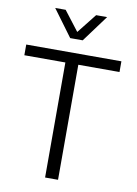

<svg xmlns="http://www.w3.org/2000/svg" viewBox="-115 -1004 763 1069"><g transform="rotate(10 266.0 -469.5)"><path d="M290.5 -788.6 401.9 -939.5H339.8L252.4 -829.1L167.5 -939.5H108.4L219.7 -788.6ZM290 0V-650.4H522.9V-710.9H-15.1V-650.4H216.8V0Z"/></g></svg>

Font: Ride Light
Style: Regular
Weight: 300
Version: Version 3.000